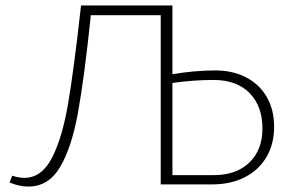

<svg xmlns="http://www.w3.org/2000/svg" viewBox="-20 -678 1083 706"><path d="M988 -211Q988 -149 960 -101Q932 -53 880.5 -26.5Q829 0 761 0H571V-622H314Q290 -391 266.5 -262.5Q243 -134 200.5 -63Q158 8 84 8Q51 8 15 -7L25 -32Q49 -24 69 -24Q133 -24 171 -97.5Q209 -171 230.5 -297.5Q252 -424 278 -658H614V-405Q695 -419 772 -419Q835 -419 884 -394Q933 -369 960.5 -322Q988 -275 988 -211ZM945 -205Q945 -288 897.5 -336Q850 -384 765 -384Q693 -384 614 -373V-34H766Q849 -34 897 -80.5Q945 -127 945 -205Z"/></svg>

Font: Ysabeau SC Light
Style: Regular
Weight: 300
Designer: Christian Thalmann (Catharsis Fonts)
Version: Version 0.003